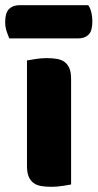

<svg xmlns="http://www.w3.org/2000/svg" viewBox="-47 -712 376 740"><path d="M227 -1Q216 1 194.5 4.5Q173 8 151 8Q129 8 111.5 5Q94 2 82 -7Q70 -16 63.5 -31.5Q57 -47 57 -72V-479Q68 -481 89.5 -484.5Q111 -488 133 -488Q155 -488 172.5 -485Q190 -482 202 -473Q214 -464 220.5 -448.5Q227 -433 227 -408ZM-11 -564Q-16 -575 -21.5 -591.5Q-27 -608 -27 -626Q-27 -663 -12 -677.5Q3 -692 28 -692H293Q301 -681 305 -664.5Q309 -648 309 -630Q309 -593 294.5 -578.5Q280 -564 255 -564Z"/></svg>

Font: Baloo Bhai
Style: Regular
Weight: 400
Designer: Supriya Tembe, Noopur Datye and Ek Type
Foundry: Ek Type
Version: Version 1.100;PS 1.000;hotconv 1.0.88;makeotf.lib2.5.647800;